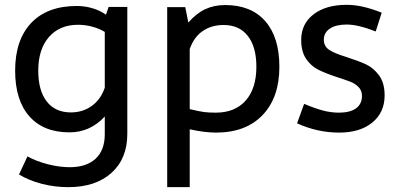

<svg xmlns="http://www.w3.org/2000/svg" viewBox="-20 -543 1658 799"><path d="M420.9 -481.9 432.1 -514.2H509.8V14.2Q509.8 117.2 443.8 176.5Q377.9 235.8 264.2 235.8Q207 235.8 153.6 221.9Q100.1 208 59.1 183.1L94.2 107.9Q130.4 127.9 178.7 140.4Q227.1 152.8 270 152.8Q339.8 152.8 377.9 117.4Q416 82 416 16.1V-58.1Q355 7.8 269 7.8Q161.1 7.8 102.1 -59.1Q43 -126 43 -249Q43 -377 109.9 -447.5Q176.8 -518.1 299.8 -518.1Q334 -518.1 365.5 -508.5Q397 -499 420.9 -481.9ZM139.2 -249Q139.2 -166 174.6 -120.6Q210 -75.2 274.9 -75.2Q324.7 -75.2 362.3 -102.5Q399.9 -129.9 416 -178.2V-410.2Q393.1 -424.3 363.5 -432.1Q334 -439.9 305.2 -439.9Q228 -439.9 183.6 -388.9Q139.2 -337.9 139.2 -249Z M1142.6 -265.1Q1142.6 -137.2 1072.8 -64.2Q1002.9 8.8 878.9 8.8Q832 8.8 769.5 -4.9V235.8H675.8V-513.2H751L763.7 -449.2Q796.9 -487.3 833.7 -504.6Q870.6 -522 917 -522Q1024.9 -522 1083.7 -455.1Q1142.6 -388.2 1142.6 -265.1ZM1046.9 -265.1Q1046.9 -348.1 1011.2 -393.6Q975.6 -439 910.6 -439Q859.9 -439 823.2 -413.6Q786.6 -388.2 769.5 -338.9V-88.9Q810.5 -79.1 829.6 -76.7Q848.6 -74.2 877.9 -74.2Q958 -74.2 1002.4 -124.5Q1046.9 -174.8 1046.9 -265.1Z M1568.4 -490.2 1543.5 -412.1Q1470.2 -440.9 1422.4 -440.9Q1378.4 -440.9 1353 -424.1Q1327.6 -407.2 1327.6 -377.9Q1327.6 -350.1 1350.1 -335.4Q1372.6 -320.8 1417.5 -307.1Q1470.7 -290 1502.2 -275.6Q1533.7 -261.2 1557.1 -229.7Q1580.6 -198.2 1580.6 -146Q1580.6 -75.2 1529.5 -33.2Q1478.5 8.8 1391.6 8.8Q1300.8 8.8 1216.3 -29.8L1245.6 -110.8Q1293.5 -90.8 1325.9 -82.5Q1358.4 -74.2 1390.6 -74.2Q1436.5 -74.2 1461.4 -92Q1486.3 -109.9 1486.3 -144Q1486.3 -166 1472.4 -180.4Q1458.5 -194.8 1438 -202.9Q1417.5 -210.9 1379.4 -223.1Q1333.5 -238.3 1304 -253.2Q1274.4 -268.1 1253.9 -298.1Q1233.4 -328.1 1233.4 -377Q1233.4 -443.8 1284.9 -483.4Q1336.4 -522.9 1422.4 -522.9Q1485.4 -523.4 1568.4 -490.2Z"/></svg>

Font: Sarala
Style: Regular
Weight: 400
Designer: Andres Torresi
Foundry: Huerta Tipografica
Version: Version 1.004;PS 001.003;hotconv 1.0.70;makeotf.lib2.5.58329